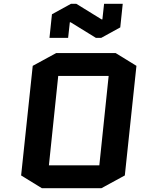

<svg xmlns="http://www.w3.org/2000/svg" viewBox="-20 -984 755 1009"><path d="M636 -62 513 5H200L91 -62L152 -638L275 -705H588L697 -638ZM286 -585 237 -115H502L551 -585ZM351 -867H347L338 -785H240L253 -909L353 -964H381L514 -882H518L527 -964H625L612 -840L512 -785H484Z"/></svg>

Font: Quantico
Style: Bold Italic
Weight: 700
Italic angle: -12°
Designer: Matt Desmond
Foundry: MADtype
Version: Version 2.002